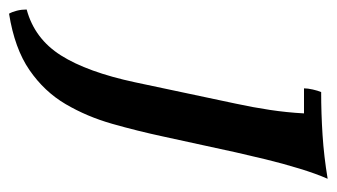

<svg xmlns="http://www.w3.org/2000/svg" viewBox="-280 -326 727 414"><g transform="rotate(90 83.0 -118.5)"><path d="M-95 225Q-99 218 -101.5 208Q-104 198 -104 187Q-41 170 -5 113Q31 56 53 -47L99 -264Q107 -301 112.5 -337.5Q118 -374 120 -411H66Q66 -419 68.5 -430Q71 -441 74 -448Q120 -448 166.5 -451Q213 -454 261 -462Q250 -437 239 -401Q228 -365 219 -328Q210 -291 204 -264L170 -108Q158 -52 142.5 2.5Q127 57 100 103Q73 149 26.5 181Q-20 213 -95 225Z"/></g></svg>

Font: Poltawski Nowy Medium
Style: Italic
Weight: 500
Italic angle: -12°
Version: Version 1.001;gftools[0.9.25]